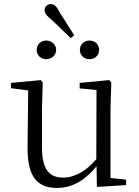

<svg xmlns="http://www.w3.org/2000/svg" viewBox="-20 -913 688 947"><path d="M208 -621C233 -621 257 -639 257 -667C257 -695 233 -713 208 -713C183 -713 161 -695 161 -667C161 -639 183 -621 208 -621ZM329 -725 346 -739 275 -851C261 -880 248 -893 231 -893C216 -893 200 -882 200 -864C200 -846 212 -834 233 -817ZM421 -621C447 -621 469 -639 469 -667C469 -695 447 -713 421 -713C396 -713 374 -695 374 -667C374 -639 396 -621 421 -621ZM458 9 602 0V-27L525 -35V-379L529 -506L519 -518L373 -504V-477L456 -469L455 -128C407 -71 350 -37 291 -37C224 -37 187 -76 187 -187V-379L191 -506L181 -518L34 -504V-478L119 -467L116 -185C115 -37 167 14 262 14C340 14 405 -29 456 -93Z"/></svg>

Font: Noto Serif TC Light
Style: Regular
Weight: 300
Designer: Ryoko NISHIZUKA 西塚涼子 (kana & ideographs); Frank Grießhammer (Latin, Greek & Cyrillic); Wenlong ZHANG 张文龙 (bopomofo); San
Foundry: Adobe
Version: Version 2.001;hotconv 1.1.0;makeotfexe 2.6.0